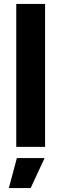

<svg xmlns="http://www.w3.org/2000/svg" viewBox="-20 -749 313 979"><path d="M62.9 -729H209.9V0H62.9ZM66 57H207.4L136.3 210.1H25.1Z"/></svg>

Font: Mona Sans VF XLt
Style: Regular
Weight: 200
Designer: Deni Anggara
Foundry: GitHub
Version: Version 2.000;Glyphs 3.2.3 (3260)